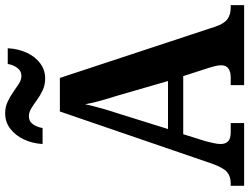

<svg xmlns="http://www.w3.org/2000/svg" viewBox="-131 -835 966 744"><g transform="rotate(-90 352.0 -463.0)"><path d="M4 0V-52H15Q40 -52 57 -66Q74 -80 90 -125L292 -714H422L621 -111Q632 -78 649.5 -65Q667 -52 694 -52H704V0H394V-52H425Q445 -52 458 -60.5Q471 -69 471 -89Q471 -101 467.5 -114Q464 -127 461 -137L429 -236H204L177 -150Q174 -138 170 -121Q166 -104 166 -91Q166 -72 176.5 -62Q187 -52 211 -52H247V0ZM224 -295H410L356 -482Q345 -517 335.5 -550Q326 -583 320 -616Q313 -584 304 -552Q295 -520 284 -487ZM420 -771Q395 -771 374.5 -780.5Q354 -790 337 -802.5Q320 -815 304.5 -824.5Q289 -834 274 -834Q253 -834 242 -817.5Q231 -801 228 -781H166Q168 -820 183.5 -853Q199 -886 225 -906Q251 -926 285 -926Q309 -926 329.5 -916.5Q350 -907 367.5 -894.5Q385 -882 400 -872.5Q415 -863 430 -863Q449 -863 461 -879Q473 -895 476 -916H537Q535 -876 520 -843Q505 -810 479 -790.5Q453 -771 420 -771Z"/></g></svg>

Font: Noto Serif Devanagari SemiCondensed
Style: Bold
Weight: 700
Width: 4
Designer: Universal Thirst, Indian Type Foundry and the Monotype Design Team
Foundry: Monotype Imaging Inc.
Version: Version 2.004; ttfautohint (v1.8.4.7-5d5b)